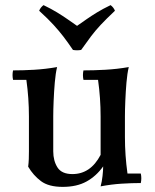

<svg xmlns="http://www.w3.org/2000/svg" viewBox="-20 -715 604 750"><path d="M373 -110 383 -65Q356 -27 318 -6Q280 15 225 15Q170 15 140 -7.5Q110 -30 90 -64Q92 -79 92.5 -94Q93 -109 93 -124V-260Q93 -332 83 -403H31Q27 -422 31 -440Q70 -440 113.5 -442.5Q157 -445 203 -453Q197 -428 194 -392.5Q191 -357 189.5 -321Q188 -285 188 -260V-124Q188 -87 204.5 -61Q221 -35 263 -35Q298 -35 325.5 -53.5Q353 -72 373 -110ZM530 -37Q534 -19 530 0Q495 0 455 2.5Q415 5 373 13Q378 -5 380.5 -27.5Q383 -50 383 -65L373 -110V-260Q373 -332 363 -403H306Q302 -422 306 -440Q345 -440 391 -442.5Q437 -445 483 -453Q477 -428 474 -392.5Q471 -357 469.5 -321Q468 -285 468 -260V-180Q468 -108 478 -37ZM412 -695Q424 -686 429 -673Q395 -641 373.5 -618Q352 -595 335.5 -573Q319 -551 297 -520Q281 -517 265 -520Q244 -551 227 -573Q210 -595 189 -618Q168 -641 133 -673Q138 -686 150 -695Q181 -680 203 -666.5Q225 -653 243 -640.5Q261 -628 281 -614Q301 -628 319 -640.5Q337 -653 359 -666.5Q381 -680 412 -695Z"/></svg>

Font: Poltawski Nowy
Style: Regular
Weight: 400
Designer: Adam Pótawski, Mateusz Machalski, Borys Kosmynka, Ania Wieluska
Foundry: Capitalics.wtf
Version: Version 1.001;gftools[0.9.25]